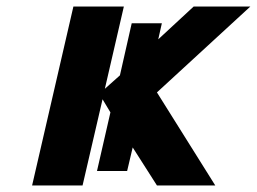

<svg xmlns="http://www.w3.org/2000/svg" viewBox="-20 -566 784 586"><path d="M78 0 204 -546H358L300 -295L346 -336L382 -495H474L463 -446L571 -546H744L459 -284L637 0H459L385 -116L368 -44H276L317 -223L293 -263L232 0Z"/></svg>

Font: Passageway
Style: BdIt
Weight: 700
Foundry: Ascender Corporation
Version: Version 1.11